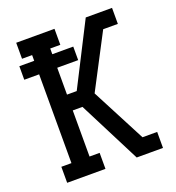

<svg xmlns="http://www.w3.org/2000/svg" viewBox="-133 -841 866 947"><g transform="rotate(-20 300.0 -367.5)"><path d="M423 0 257 -326H206V-84H259V0H58V-84H111V-550H33V-621H111V-651H58V-735H259V-651H206V-621H316V-550H206V-409H257L423 -735H561V-651H484L336 -368L484 -84H561V0Z"/></g></svg>

Font: Iosevka HT Medium Extended
Style: Regular
Weight: 500
Width: 7
Monospace: yes
Designer: Belleve Invis
Foundry: Belleve Invis
Version: Version 32.3.0; ttfautohint (v1.8.4)